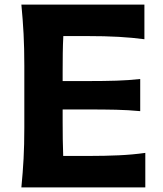

<svg xmlns="http://www.w3.org/2000/svg" viewBox="-20 -809 702 829"><path d="M72.3 0Q78.6 -64 81.8 -123.8Q85 -183.6 85 -257.8V-524.9Q85 -601.1 81.8 -662.4Q78.6 -723.6 72.3 -789.1H603.5V-639.6Q551.8 -646.5 492.7 -649.9Q433.6 -653.3 353.5 -653.3H253.4Q251.5 -616.2 251 -578.9Q250.5 -541.5 250.5 -498.5V-459H357.9Q431.2 -459 483.6 -460.7Q536.1 -462.4 585.4 -467.8V-329.1Q533.7 -334 481.2 -335.2Q428.7 -336.4 357.4 -336.4H250.5V-284.7Q250.5 -243.7 251 -207.5Q251.5 -171.4 252.9 -135.7H365.2Q432.1 -135.7 492.2 -138.4Q552.2 -141.1 607.4 -148.9V0Z"/></svg>

Font: Pinar DS1 Bold
Style: Regular
Weight: 700
Designer: Amin Abedi
Version: Version 3.000